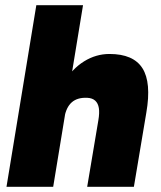

<svg xmlns="http://www.w3.org/2000/svg" viewBox="-20 -720 619 740"><path d="M5 0 120 -700H300L185 0ZM316 0 359 -256 544 -286 496 0ZM359 -256Q364 -285 361 -303.5Q358 -322 347 -332Q336 -342 317 -343Q279 -345 257 -326Q235 -307 228 -266H179Q192 -345 225 -400Q258 -455 304 -483.5Q350 -512 402 -512Q494 -512 529 -457Q564 -402 544 -286Z"/></svg>

Font: Figtree Light Black
Style: Italic
Weight: 900
Italic angle: -9.5°
Version: Version 2.000